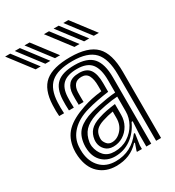

<svg xmlns="http://www.w3.org/2000/svg" viewBox="-231 -894 922 1014"><g transform="rotate(-30 229.5 -387.0)"><path d="M426.5 0V-404Q426.5 -500.5 386.5 -543.2Q346.5 -586 253.5 -586Q163.2 -586 122 -550.6Q80.8 -515.2 77.5 -434.8Q77 -419.5 76.9 -402.8Q76.8 -386 78.2 -369.2H48.5Q47 -387 46.9 -401.4Q46.8 -415.8 47.5 -436Q51.2 -530.2 99.9 -570.1Q148.5 -610 253.5 -610Q362.5 -610 409.5 -562.2Q456.5 -514.5 456.5 -404V0ZM366.5 0.2V-72L371 -151.5H364.2Q340 -98 296.6 -67.1Q253.2 -36.2 197.8 -36.5Q152.5 -36.8 122.2 -65.1Q92 -93.5 87.8 -142.2Q86.2 -159 87.8 -174.5Q93 -227.5 123.1 -256Q153.2 -284.5 210.5 -301Q229 -306.5 256.8 -312.4Q284.5 -318.2 313.9 -322.9Q343.2 -327.5 366.5 -329V-404Q366.5 -472.8 340.5 -505.4Q314.5 -538 253.5 -538Q196.2 -538 168 -513.2Q139.8 -488.5 137.5 -433.5Q137 -419 136.8 -403Q136.5 -387 137.8 -369.2H108Q106.8 -388.5 106.9 -404.4Q107 -420.2 107.5 -434Q110.2 -501.2 144.6 -531.6Q179 -562 253.5 -562Q330.5 -562 363.5 -524.2Q396.5 -486.5 396.5 -404V0.2ZM178.8 10.5Q116.2 10.5 75.4 -27.5Q34.5 -65.5 28 -137Q26 -160 28 -180Q34.5 -243.5 73 -281.9Q111.5 -320.2 191.2 -346.8Q219 -356 243.9 -361.4Q268.8 -366.8 306.5 -371.5V-404.2Q306.5 -444.8 294.4 -467.4Q282.2 -490 253.5 -490Q224.8 -490 211.6 -473.4Q198.5 -456.8 197.2 -429.5Q197 -424.2 196.8 -406Q196.5 -387.8 197.2 -369.2H167.5Q166.5 -391.5 166.9 -406.9Q167.2 -422.2 167.5 -432.8Q169 -470.2 188.6 -492.1Q208.2 -514 253.5 -514Q298.2 -514 317.4 -486.4Q336.5 -458.8 336.5 -404.2V-350.8Q303.2 -346.5 267.4 -339.6Q231.5 -332.8 201 -324Q134.8 -305 98 -266.5Q61.2 -228 57.8 -177.2Q57.2 -169.8 57.1 -158.8Q57 -147.8 57.8 -139.8Q62.8 -83.2 97 -48Q131.2 -12.8 188.5 -12.8Q238 -12.8 276.9 -33.2Q315.8 -53.8 343.2 -91.5H350L339.8 -22.5V0H310L309.5 -4L324.8 -48H319.2Q266.5 10.5 178.8 10.5ZM209 -60Q255.2 -60 290.4 -82.6Q325.5 -105.2 345.4 -140.8Q365.2 -176.2 365.2 -214.8V-305Q332 -303 289.5 -295Q247 -287 220 -278Q171.2 -261.8 147.6 -236.2Q124 -210.8 117.5 -168.2Q116.8 -163.5 116.9 -155.9Q117 -148.2 117.5 -144.8Q123.2 -108.5 145.8 -84.2Q168.2 -60 209 -60ZM216.8 -86Q186.2 -86 168.2 -104.5Q150.2 -123 147.5 -147.2Q146.2 -158.8 147.5 -168Q151.8 -200.5 170.6 -221.2Q189.5 -242 229.2 -255Q256.5 -264 280.6 -268.6Q304.8 -273.2 335.2 -277V-212Q335.2 -176.5 319.1 -147.9Q303 -119.2 276.1 -102.6Q249.2 -86 216.8 -86ZM221.2 -109.5Q253.8 -109.5 279.5 -137.9Q305.2 -166.2 305.2 -209.2V-248.5Q289.8 -246 273 -241.9Q256.2 -237.8 238.5 -232Q208.2 -222 194 -206.8Q179.8 -191.5 177.5 -166.2Q176.8 -159.2 177 -155.8Q177.2 -152.2 177.5 -149.5Q179.2 -137.5 190.5 -123.5Q201.8 -109.5 221.2 -109.5ZM182.2 -645 76.2 -784H107.2L213.2 -645ZM64.2 -645 -41.8 -784H-10.8L95.2 -645ZM123.2 -645 17.2 -784H48.2L154.2 -645ZM418.8 -645 312.8 -784H343.8L449.8 -645ZM300.8 -645 194.8 -784H225.8L331.8 -645ZM359.8 -645 253.8 -784H284.8L390.8 -645Z"/></g></svg>

Font: Big Shoulders Inline Text Black
Style: Regular
Weight: 900
Designer: Patric King
Foundry: XO Type Co
Version: Version 1.000